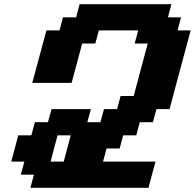

<svg xmlns="http://www.w3.org/2000/svg" viewBox="-20 -895 929 915"><path d="M125 0H687.5Q692.9 -21 704.1 -62.5Q715.3 -104 721.2 -125H471.2L487.8 -187.5H550.3L566.9 -250H629.4L646 -312.5H708.5L725.6 -375H788.1Q804.7 -437.5 838.1 -562.5Q871.6 -687.5 888.7 -750H826.2L842.8 -812.5H780.3L796.9 -875H359.4L342.8 -812.5H280.3L263.7 -750H201.2Q189.9 -708.5 167.5 -625Q145 -541.5 133.8 -500H321.3L371.6 -687.5H434.1L451.2 -750H638.7L621.6 -687.5H684.1Q672.9 -646 650.6 -562.7Q628.4 -479.5 617.2 -437.5H554.7L538.1 -375H475.6L458.5 -312.5H396L413.1 -375H225.6L208.5 -312.5H146L129.4 -250H66.9Q61.5 -229 50.3 -187.3Q39.1 -145.5 33.7 -125H96.2L79.1 -62.5H141.6ZM283.7 -125H221.2Q226.6 -145.5 237.5 -187.3Q248.5 -229 254.4 -250H316.9Q311.5 -229 300.5 -187.3Q289.6 -145.5 283.7 -125Z"/></svg>

Font: Faithful 32x
Style: SemiboldOblique
Weight: 400
Foundry: Faithful Resource Pack
Version: Version 1.0; January 27, 2023